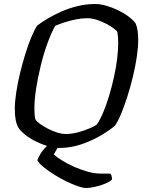

<svg xmlns="http://www.w3.org/2000/svg" viewBox="-20 -740 719 960"><path d="M410 200Q395 200 369 191Q343 182 312 167Q281 152 251.5 133.5Q222 115 199 96.5Q176 78 167 62Q171 47 184.5 26Q198 5 223 -18L276 -15L249 32Q265 47 292 63.5Q319 80 352 94.5Q385 109 419 118.5Q453 128 484 128H531Q535 130 537.5 138.5Q540 147 540 158Q528 169 504 179Q480 189 454 194.5Q428 200 410 200ZM274 0Q248 0 217.5 -9.5Q187 -19 158 -33.5Q129 -48 106.5 -66Q84 -84 73 -100Q63 -116 58.5 -140Q54 -164 54 -195Q54 -231 61 -277Q68 -323 80 -373Q92 -423 106.5 -470Q121 -517 136.5 -554Q152 -591 166 -612Q188 -629 219 -647.5Q250 -666 287.5 -682.5Q325 -699 368 -709.5Q411 -720 457 -720Q481 -720 511 -711.5Q541 -703 570 -689Q599 -675 622.5 -657.5Q646 -640 658 -623Q665 -608 668 -586.5Q671 -565 671 -541Q671 -504 664 -456Q657 -408 644.5 -356.5Q632 -305 616.5 -256.5Q601 -208 585 -169.5Q569 -131 554 -111Q527 -88 483 -62Q439 -36 385.5 -18Q332 0 274 0ZM308 -70Q339 -70 370.5 -78.5Q402 -87 427.5 -98Q453 -109 464 -117Q481 -142 496.5 -179Q512 -216 525.5 -261Q539 -306 549.5 -353Q560 -400 565.5 -444.5Q571 -489 571 -525Q571 -539 570 -553.5Q569 -568 567 -579Q565 -586 549.5 -597.5Q534 -609 511.5 -621Q489 -633 463.5 -641Q438 -649 417 -649Q389 -649 359.5 -643Q330 -637 303.5 -628.5Q277 -620 256 -611Q237 -577 218 -525.5Q199 -474 184.5 -415Q170 -356 161 -299.5Q152 -243 152 -198Q152 -181 153 -167.5Q154 -154 157 -143Q164 -132 181.5 -119.5Q199 -107 221.5 -95.5Q244 -84 267 -77Q290 -70 308 -70Z"/></svg>

Font: Texturina 12pt Medium
Style: Italic
Weight: 500
Italic angle: -11°
Designer: Guillermo Torres Carreño
Foundry: Omnibus-Type
Version: Version 1.002